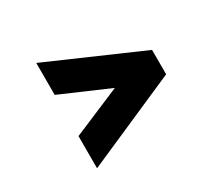

<svg xmlns="http://www.w3.org/2000/svg" viewBox="-112 -739 829 791"><g transform="rotate(-30 302.5 -343.5)"><path d="M141 -93V-246L370 -343L141 -442V-594L581 -402V-286Z"/></g></svg>

Font: Overpass Black
Style: Italic
Weight: 900
Italic angle: -10°
Designer: Delve Withrington, Dave Bailey, Thomas Jockin
Foundry: Delve Fonts LLC
Version: Version 4.000